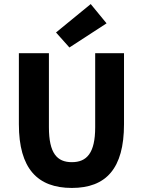

<svg xmlns="http://www.w3.org/2000/svg" viewBox="-20 -914 705 946"><path d="M334 12C502 12 591 -83 591 -302V-652H449V-287C449 -159 407 -115 334 -115C261 -115 221 -159 221 -287V-652H73V-302C73 -83 165 12 334 12ZM322 -680 505 -799 427 -894 256 -754Z"/></svg>

Font: Giro Sans Regular
Style: Bold
Weight: 700
Designer: Paul D. Hunt
Foundry: Adobe Systems Incorporated
Version: Version 1.000;PS 1.0;hotconv 1.0.88;makeotf.lib2.5.647800